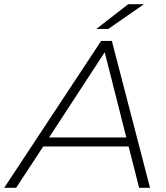

<svg xmlns="http://www.w3.org/2000/svg" viewBox="-67 -895 792 915"><path d="M-47 0 415 -700H466L648 0H596L546 -197H139L10 0ZM535 -240 432 -646 167 -240ZM392 -757 544 -875H619L449 -757Z"/></svg>

Font: Montserrat Thin Light
Style: Italic
Weight: 300
Italic angle: -11.3°
Version: Version 9.000